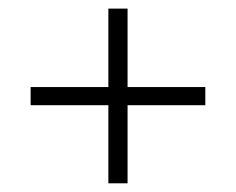

<svg xmlns="http://www.w3.org/2000/svg" viewBox="-20 -436 546 444"><path d="M230.6 -12.1V-192.7H50.8V-234.7H230.6V-416.1H275V-234.7H454.8V-192.7H275V-12.1Z"/></svg>

Font: Playfair 9pt Black
Style: Regular
Weight: 900
Designer: Claus Eggers Sørensen
Foundry: Claus Eggers Sørensen
Version: Version 2.203